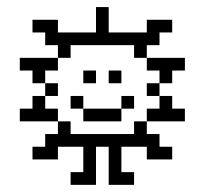

<svg xmlns="http://www.w3.org/2000/svg" viewBox="-20 -377 576 540"><path d="M285.7 -178.6V-142.9H321.4V-178.6ZM214.3 -178.6V-142.9H250V-178.6ZM178.6 -107.1V-71.4H214.3V-107.1ZM214.3 -71.4V-35.7H321.4V-71.4ZM321.4 -107.1V-71.4H357.1V-107.1ZM142.9 -250V-214.3H178.6V-250H357.1V-214.3H392.9V-250H428.6V-285.7H464.3V-321.4H392.9V-285.7H285.7V-357.1H250V-285.7H142.9V-321.4H71.4V-285.7H107.1V-250ZM142.9 -214.3H35.7V-178.6H71.4V-142.9H107.1V-178.6H142.9ZM107.1 -142.9V-107.1H142.9V-142.9ZM71.4 -71.4H35.7V-35.7H142.9V-71.4H107.1V-107.1H71.4ZM71.4 35.7V71.4H142.9V35.7H214.3V107.1H178.6V142.9H250V35.7H285.7V142.9H357.1V107.1H321.4V35.7H392.9V71.4H464.3V35.7H428.6V0H392.9V-35.7H357.1V0H178.6V-35.7H142.9V0H107.1V35.7ZM392.9 -71.4V-35.7H500V-71.4H464.3V-107.1H428.6V-71.4ZM392.9 -142.9V-107.1H428.6V-142.9ZM428.6 -178.6V-142.9H464.3V-178.6H500V-214.3H392.9V-178.6Z"/></svg>

Font: Gossip Icons Low Pixel
Style: Regular
Weight: 500
Designer: Deborah Khodanovich
Version: Version 1.001;Glyphs 3.3.1 (3343)